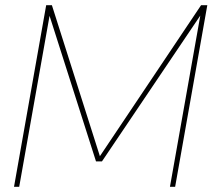

<svg xmlns="http://www.w3.org/2000/svg" viewBox="-20 -720 819 740"><path d="M34 0 158 -700H180L365 -118L755 -700H779L655 0H635L752 -660L373 -98H350L171 -659L54 0Z"/></svg>

Font: DM Sans Thin
Style: Italic
Weight: 250
Italic angle: -10°
Designer: Colophon Foundry, Jonny Pinhorn
Foundry: Colophon Foundry
Version: Version 4.004;gftools[0.9.30]